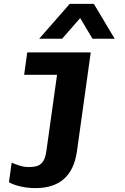

<svg xmlns="http://www.w3.org/2000/svg" viewBox="-20 -780 640 986"><path d="M162 186Q122 186 85.5 177.5Q49 169 26 156L40 55Q54 62 78.5 70Q103 78 130 78Q151 78 169 73Q187 68 200 50.5Q213 33 218 -3L273 -396H104L120 -511H446L375 -2Q348 186 162 186ZM181 -581 338 -760H462L569 -581H455L361 -739H437L299 -581Z"/></svg>

Font: Chivo Mono
Style: Bold Italic
Weight: 700
Italic angle: -8.05°
Monospace: yes
Version: Version 1.008